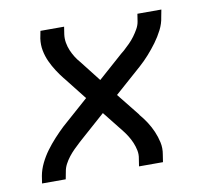

<svg xmlns="http://www.w3.org/2000/svg" viewBox="-64 -591 728 663"><g transform="rotate(-10 300.0 -260.0)"><path d="M32 0 36 -26Q40 -48 50.5 -69.5Q61 -91 75 -110Q89 -129 105.5 -147Q122 -165 139 -181L233 -264L170 -344Q170 -344 170 -344Q170 -344 170 -344L169 -345Q157 -360 146 -377Q135 -394 126.5 -412.5Q118 -431 114 -451.5Q110 -472 113 -494L118 -520H201L197 -494Q195 -479 197.5 -464.5Q200 -450 205.5 -437Q211 -424 218.5 -412Q226 -400 235 -390L292 -317L379 -394Q382 -396 384.5 -398.5Q387 -401 390 -403Q390 -403 390 -403Q390 -403 390 -403Q401 -413 411 -423Q421 -433 429.5 -444.5Q438 -456 445 -468.5Q452 -481 454 -494L458 -520H542L537 -494Q534 -472 523 -450.5Q512 -429 498 -410Q484 -391 468 -373Q452 -355 434 -339L340 -256L404 -176Q404 -176 404 -176Q404 -176 404 -176V-175Q417 -160 428 -143Q439 -126 447 -107.5Q455 -89 459.5 -68.5Q464 -48 460 -26L456 0H372L376 -26Q379 -41 376 -55.5Q373 -70 367.5 -83Q362 -96 354.5 -108Q347 -120 339 -130L281 -203L194 -126Q192 -124 189 -121.5Q186 -119 184 -117Q184 -117 184 -117Q184 -117 184 -117Q173 -107 163 -97Q153 -87 144 -75.5Q135 -64 128.5 -51.5Q122 -39 120 -26L115 0Z"/></g></svg>

Font: Zed Sans Extended
Style: Italic
Weight: 400
Width: 7
Italic angle: -9°
Designer: Belleve Invis
Foundry: Belleve Invis
Version: Version 1.0.0; ttfautohint (v1.8.4)